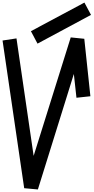

<svg xmlns="http://www.w3.org/2000/svg" viewBox="-20 -1486 734 1507"><path d="M277.3 1Q241.2 -2 169.9 -8.8Q113.3 -395.5 0 -1168Q36.1 -1173.8 109.4 -1184.6Q154.3 -877 244.1 -262.7Q340.8 -572.3 535.2 -1192.4Q570.3 -1188.5 641.6 -1181.6Q657.2 -1031.2 689.5 -730.5Q652.3 -726.6 580.1 -718.8Q573.2 -780.3 559.6 -905.3Q465.8 -603.5 277.3 1ZM642.6 -1465.8Q660.2 -1433.6 694.3 -1369.1Q554.7 -1293.9 274.4 -1143.6Q257.8 -1175.8 222.7 -1241.2Q362.3 -1315.4 642.6 -1465.8Z"/></svg>

Font: Hector
Style: bold
Weight: 400
Designer: Cristian Lopez
Version: Version 1.0